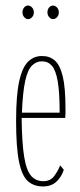

<svg xmlns="http://www.w3.org/2000/svg" viewBox="-20 -662 290 692"><path d="M135 10Q102 10 80.5 -9Q59 -28 48.5 -79.5Q38 -131 38 -227Q38 -320 49.5 -370.5Q61 -421 82.5 -441Q104 -461 133 -460Q159 -460 177.5 -444Q196 -428 206 -387.5Q216 -347 216 -271Q216 -261 216 -253Q216 -245 215 -237H58Q59 -147 67 -97.5Q75 -48 92 -28.5Q109 -9 136 -9Q161 -9 174.5 -26.5Q188 -44 197 -66L210 -50Q201 -23 182.5 -6.5Q164 10 135 10ZM59 -256H195Q195 -329 188 -369Q181 -409 167 -425Q153 -441 131 -441Q111 -441 95.5 -426Q80 -411 71 -371Q62 -331 59 -256ZM81 -593Q74 -593 67.5 -600Q61 -607 61 -617Q61 -628 67 -635Q73 -642 81 -642Q89 -642 95.5 -635Q102 -628 102 -617Q102 -607 95.5 -600Q89 -593 81 -593ZM171 -593Q164 -593 157.5 -600Q151 -607 151 -617Q151 -628 157 -635Q163 -642 171 -642Q179 -642 185.5 -635Q192 -628 192 -617Q192 -607 185.5 -600Q179 -593 171 -593Z"/></svg>

Font: Inconsolata UltraCondensed ExtraLight
Style: Regular
Weight: 200
Width: 1
Monospace: yes
Designer: Raph Levien, Cyreal, Brenton Simpson
Foundry: Raph Levien, Cyreal, Google
Version: Version 3.100; ttfautohint (v1.8.4.7-5d5b)